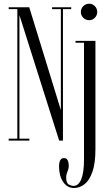

<svg xmlns="http://www.w3.org/2000/svg" viewBox="-20 -738 564 1008"><path d="M25.5 0V-10H71V-690H25.5V-700H133.5L299.5 -160V-690H253.5V-700H354V-690H310.5V0H290.5L82 -658.5V-10H134V0ZM449 -632Q430 -632 417.2 -644.8Q404.5 -657.5 404.5 -675Q404.5 -693 417.2 -705.8Q430 -718.5 449 -718.5Q465.5 -718.5 478 -705.8Q490.5 -693 490.5 -675Q490.5 -657.5 478 -644.8Q465.5 -632 449 -632ZM368.5 249Q333 249 311.5 217Q290 185 290 136Q290 92 316 92Q329.5 92 335.2 103.5Q341 115 341 131Q341 148 334.2 163.2Q327.5 178.5 327.5 193.5Q327.5 224.5 341.8 231.2Q356 238 365 238Q392.5 238 406.8 202.5Q421 167 421 100.5V-513.5H376.5V-523.5H481V45.5Q481 119.5 465.2 164.2Q449.5 209 424 229Q398.5 249 368.5 249Z"/></svg>

Font: Imbue 100pt Light
Style: Regular
Weight: 300
Designer: Tyler Finck
Foundry: Etcetera Type Company
Version: Version 1.102; ttfautohint (v1.8.3)